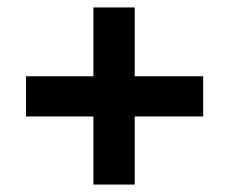

<svg xmlns="http://www.w3.org/2000/svg" viewBox="-20 -598 616 516"><path d="M526 -285H342V-102H231V-285H50V-393H231V-578H342V-393H526Z"/></svg>

Font: Hind Colombo SemiBold
Style: Regular
Weight: 600
Designer: Jyotish Sonowal, Aditi Pimprikar
Foundry: Indian Type Foundry
Version: Version 1.000;PS 1.0;hotconv 1.0.86;makeotf.lib2.5.63406; tt